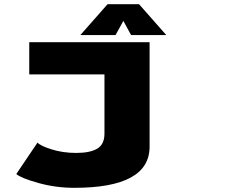

<svg xmlns="http://www.w3.org/2000/svg" viewBox="-20 -702 1090 919"><path d="M776 -534H607.5L570.5 -602L533 -534H364.5L495 -682H645.5ZM696 -500V0Q696 197 336 197Q246.5 197 163.5 173.8Q80.5 150.5 58 131L159.5 -19.5Q174 -3.5 227.8 13.2Q281.5 30 345 30Q410 30 445 9.8Q480 -10.5 480 -63V-346H120V-500Z"/></svg>

Font: League Mono Extended ExtraBold
Style: Regular
Weight: 800
Width: 9
Designer: Tyler Finck
Foundry: The League of Moveable Type / Tyler Finck
Version: Version 2.210